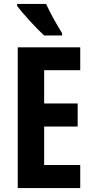

<svg xmlns="http://www.w3.org/2000/svg" viewBox="-20 -954 475 974"><path d="M214 -934H67V-924C93 -888 169 -805 204 -774H295V-786C274 -818 232 -892 214 -934ZM387 0V-117H204V-312H374V-429H204V-598H387V-714H70V0Z"/></svg>

Font: Noto Sans Tamil ExtraCondensed
Style: Bold
Weight: 700
Width: 2
Designer: Jelle Bosma - Monotype Design Team
Foundry: Monotype Imaging Inc.
Version: Version 2.004